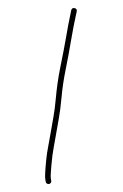

<svg xmlns="http://www.w3.org/2000/svg" viewBox="-83 -733 525 822"><g transform="rotate(-10 179.0 -322.0)"><path d="M62 40C65.3 40 68.2 38.8 70.5 36.5C72.8 34.2 74 31.3 74 28V17C74 11 78 -6.8 85.9 -36.3C93.8 -65.8 101.3 -90.1 108.5 -109C114.8 -125.7 121.7 -144.3 129 -165C136.3 -185.7 144.2 -207.2 152.5 -229.5C160.8 -251.8 169.9 -281 179.7 -317.1C189.4 -353.2 201.9 -390.5 217 -429C232.9 -469.5 248.7 -511.7 264.3 -555.7C275.8 -588.1 287.7 -619.2 300 -649L307 -666C310.3 -674 308.3 -679.5 301 -682.5C293.7 -685.5 288.3 -683.3 285 -676L278 -658C267.9 -633.6 255.9 -601.8 241.9 -562.5C232.5 -536.2 216.5 -494.3 194 -437C179.7 -400.5 166 -358.3 153 -310.5C145.7 -283.5 138 -259.2 130 -237.5C122 -215.8 114.3 -194.7 107 -174C99.7 -153.3 92.7 -134.3 86 -117C79.3 -99.7 73.7 -82.7 69 -66C56.3 -20.8 50 6.9 50 17V28C50 31.3 51.2 34.2 53.5 36.5C55.8 38.8 58.7 40 62 40Z"/></g></svg>

Font: Proton
Style: SeBd
Weight: 500
Version: Version 1.017